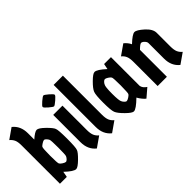

<svg xmlns="http://www.w3.org/2000/svg" viewBox="-20 -1337 1937 1937"><g transform="rotate(-45 948.5 -369.0)"><path d="M65 0V-546Q65 -597 53 -624Q41 -651 15 -673L125 -750Q197 -693 197 -589V-498Q257 -551 283.5 -551Q310 -551 364.5 -497.5Q419 -444 427 -419Q438 -394 438 -269.5Q438 -145 427 -120Q419 -95 364.5 -41.5Q310 12 286 12Q251 12 174 -61L163 0ZM203 -389Q195 -372 195 -268.5Q195 -165 202 -152.5Q209 -140 230.5 -126.5Q252 -113 263 -113Q274 -113 286.5 -126Q299 -139 305 -153Q311 -167 311 -269.5Q311 -372 305 -385.5Q299 -399 286.5 -412.5Q274 -426 263.5 -426Q253 -426 231.5 -412.5Q210 -399 203 -389Z M508 -539H640V-193Q640 -142 652 -114Q664 -86 690 -65L580 12Q508 -45 508 -150ZM576.5 -748Q587 -748 625 -715.5Q663 -683 663 -671.5Q663 -660 624.5 -627Q586 -594 575.5 -594Q565 -594 527 -626.5Q489 -659 489 -670.5Q489 -682 527.5 -715Q566 -748 576.5 -748Z M725 -750H857V-193Q857 -142 869 -114Q881 -86 907 -65L797 12Q725 -45 725 -150Z M1332 -539V-129Q1338 -94 1379 -67L1289 10Q1276 1 1257 -22Q1238 -45 1225 -69Q1142 12 1109 12Q1085 12 1031.5 -41Q978 -94 965 -127Q952 -160 952 -269.5Q952 -379 965 -412Q978 -445 1031.5 -498Q1085 -551 1109 -551Q1144 -551 1222 -479L1234 -539ZM1092 -389Q1079 -371 1079 -269.5Q1079 -168 1092 -150Q1096 -140 1108.5 -126.5Q1121 -113 1132 -113Q1143 -113 1164.5 -126.5Q1186 -140 1192.5 -151Q1199 -162 1200 -268Q1200 -374 1193 -386.5Q1186 -399 1164.5 -412.5Q1143 -426 1132 -426Q1121 -426 1108.5 -413Q1096 -400 1092 -389Z M1591 0H1459V-345Q1459 -396 1447 -424Q1435 -452 1409 -473L1519 -550Q1556 -520 1574 -481Q1648 -551 1678.5 -551Q1709 -551 1770.5 -495.5Q1832 -440 1832 -386V-193Q1832 -142 1844 -114Q1856 -86 1882 -65L1772 12Q1700 -45 1700 -150V-372Q1700 -389 1682 -407.5Q1664 -426 1648.5 -426Q1633 -426 1591 -384Z"/></g></svg>

Font: Germania One
Style: Regular
Weight: 400
Designer: John Vargas Beltran
Foundry: John Vargas Beltran
Version: Version 1.001